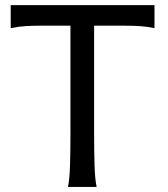

<svg xmlns="http://www.w3.org/2000/svg" viewBox="-20 -733 658 753"><path d="M585.9 -712.9V-622.6Q556.6 -628.9 528.1 -630.6Q499.5 -632.3 466.3 -632.3H349.1V-212.4Q349.1 -140.1 350.8 -84.7Q352.5 -29.3 358.9 0H246.6Q252.9 -29.3 254.6 -84.7Q256.3 -140.1 256.3 -212.4V-632.3H141.6Q108.9 -632.3 80.1 -630.6Q51.3 -628.9 22 -622.6V-712.9Z"/></svg>

Font: Andika Afr
Style: Regular
Weight: 400
Designer: Victor Gaultney, Annie Olsen, Julie Remington, Don Collingsworth, Eric Hays, Becca Hirsbrunner
Foundry: SIL International
Version: Version 5.000